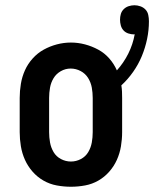

<svg xmlns="http://www.w3.org/2000/svg" viewBox="-20 -703 587 731"><path d="M250 8Q223 8 196 3Q169 -2 145.5 -15.5Q122 -29 104 -49.5Q86 -70 75 -94.5Q64 -119 59.5 -146Q55 -173 55 -200V-330Q55 -357 59.5 -384Q64 -411 75 -435.5Q86 -460 104.5 -480.5Q123 -501 146.5 -514Q170 -527 196.5 -534Q223 -541 250 -541Q277 -541 303.5 -534Q330 -527 354 -514Q378 -501 396 -480.5Q414 -460 425 -435Q451 -464 468.5 -499Q486 -534 493 -573Q492 -573 491.5 -572.5Q491 -572 491 -572Q480 -572 469 -575.5Q458 -579 450.5 -587Q443 -595 440 -606Q437 -617 437 -628Q437 -639 440 -649.5Q443 -660 451 -668Q459 -676 470 -679.5Q481 -683 492 -683Q503 -683 514.5 -679Q526 -675 534 -666.5Q542 -658 544.5 -646Q547 -634 547 -622Q547 -588 540 -554.5Q533 -521 520 -489.5Q507 -458 487 -429.5Q467 -401 442 -378Q444 -366 444.5 -354Q445 -342 445 -330V-200Q445 -173 440.5 -146Q436 -119 425 -94.5Q414 -70 396 -49.5Q378 -29 354.5 -15.5Q331 -2 304 3Q277 8 250 8ZM250 -88Q270 -88 288 -97.5Q306 -107 316 -124Q326 -141 329.5 -160.5Q333 -180 333 -200V-330Q333 -350 329.5 -369.5Q326 -389 315.5 -406Q305 -423 287 -432.5Q269 -442 249 -442Q229 -442 211.5 -432Q194 -422 184 -405.5Q174 -389 170.5 -369.5Q167 -350 167 -330V-200Q167 -180 170.5 -160.5Q174 -141 184 -124Q194 -107 212 -97.5Q230 -88 250 -88Z"/></svg>

Font: Iosevka Slab
Style: Bold
Weight: 700
Monospace: yes
Designer: Belleve Invis
Foundry: Belleve Invis
Version: Version 11.1.1; ttfautohint (v1.8.3)